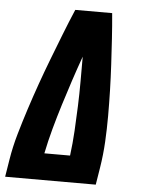

<svg xmlns="http://www.w3.org/2000/svg" viewBox="-53 -777 605 819"><g transform="rotate(5 250.0 -367.5)"><path d="M0 0 12 -74Q21 -130 37 -185.5Q53 -241 71 -296.5Q89 -352 108.5 -407Q128 -462 149 -516.5Q170 -571 191.5 -626Q213 -681 236 -735H394Q399 -681 402.5 -626Q406 -571 409 -516.5Q412 -462 413.5 -407Q415 -352 415 -296.5Q415 -241 412 -185.5Q409 -130 400 -74L388 0ZM158 -114H268Q275 -168 278 -221Q281 -274 283 -327Q285 -380 285 -433Q285 -486 285 -539Q266 -486 248.5 -433Q231 -380 214.5 -327Q198 -274 183.5 -221Q169 -168 158 -114Z"/></g></svg>

Font: Iosevka Term Curly Hv Obl
Style: Regular
Weight: 900
Italic angle: -9°
Designer: Belleve Invis
Foundry: Belleve Invis
Version: Version 32.3.0